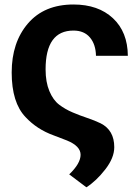

<svg xmlns="http://www.w3.org/2000/svg" viewBox="-20 -589 603 841"><path d="M301.8 -569.3Q410.2 -569.3 474.6 -509.3Q539.1 -449.2 540 -344.7H400.4Q399.4 -394.5 374 -424.8Q348.6 -455.1 301.8 -455.1Q179.7 -455.1 179.7 -285.2Q179.7 -229.5 196.3 -189.9Q212.9 -150.4 239.3 -130.4Q265.6 -110.4 297.9 -96.7Q330.1 -83 362.3 -72.3Q394.5 -61.5 420.9 -48.8Q480.5 -18.6 480.5 55.7Q480.5 102.5 440.9 153.3Q401.4 204.1 358.4 231.4L283.2 174.8Q333 127 333 88.9Q333 50.8 273.4 26.4Q246.1 15.6 214.8 3.9Q141.6 -22.5 91.8 -76.2Q31.2 -139.6 31.2 -271.5Q31.2 -403.3 102.5 -486.3Q173.8 -569.3 301.8 -569.3Z"/></svg>

Font: GenEi M Gothic v2 Bold
Style: Regular
Weight: 700
Version: Version 2.0